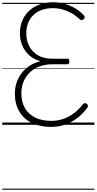

<svg xmlns="http://www.w3.org/2000/svg" viewBox="-20 -1116 864 1717"><path d="M438 19Q338 19 265 -16.5Q192 -52 152.5 -119Q113 -186 113 -279Q113 -332 129 -379Q145 -426 175.5 -464.5Q206 -503 248 -529.5Q290 -556 342 -568Q285 -584 243.5 -620Q202 -656 180 -707Q158 -758 158 -818Q158 -867 171.5 -909.5Q185 -952 211 -986.5Q237 -1021 274 -1045.5Q311 -1070 356.5 -1083Q402 -1096 454 -1096Q506 -1096 555.5 -1082.5Q605 -1069 649 -1043.5Q693 -1018 727 -982Q736 -973 737.5 -963.5Q739 -954 727 -943Q717 -934 708.5 -936Q700 -938 688 -948Q655 -979 617 -1000Q579 -1021 537.5 -1032Q496 -1043 450 -1043Q397 -1043 353.5 -1027Q310 -1011 279 -981.5Q248 -952 231.5 -911Q215 -870 215 -819Q215 -752 243 -700.5Q271 -649 322.5 -620Q374 -591 442 -591H584Q592 -591 596 -585.5Q600 -580 600 -567Q600 -554 596 -547.5Q592 -541 584 -541H445Q385 -541 334.5 -522.5Q284 -504 247.5 -469Q211 -434 191 -387Q171 -340 171 -282Q171 -204 203 -149Q235 -94 295 -64.5Q355 -35 439 -35Q492 -35 541.5 -51Q591 -67 636 -99.5Q681 -132 720 -182Q730 -192 738 -194Q746 -196 755 -187Q767 -179 767 -169.5Q767 -160 757 -147Q716 -93 665 -56Q614 -19 557 0Q500 19 438 19ZM0 571H824V581H0ZM0 -20H824V0H0ZM0 -505H824V-500H0ZM0 -1091H824V-1081H0Z"/></svg>

Font: Playwrite PT Guides
Style: Regular
Weight: 400
Designer: Veronika Burian, José Scaglione
Foundry: TypeTogether
Version: Version 1.003